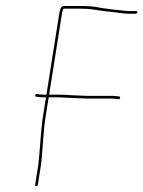

<svg xmlns="http://www.w3.org/2000/svg" viewBox="-20 -623 480 643"><path d="M270.4 -293H352.4C357.1 -293 365.3 -292.3 377.1 -291C379.7 -290.3 381.3 -291.5 382.1 -294.5C383 -297.5 382.1 -299.3 379.5 -300C367.7 -301.3 359.2 -302 353.8 -302H271.8L221.1 -304C205.4 -305.3 190.8 -306 177.5 -306H144.5L187.4 -577C189.2 -588.3 191.4 -594 194.1 -594H247.1C263.3 -594 277.7 -593.2 290.2 -591.5C297.7 -590.5 305.2 -589.3 312.6 -588C320.1 -586.7 327.4 -585.7 334.7 -585L356.3 -583C363.5 -581.7 370.5 -580.7 377.4 -580C384.3 -579.3 390.5 -578.7 396 -578C401.6 -577.3 407.1 -577 412.4 -577H434.4C437.7 -577 439.6 -578.5 440.1 -581.5C440.6 -584.5 439.1 -586 435.8 -586H413.8C408.5 -586 402.8 -586.4 396.7 -587.2C390.6 -587.9 377.9 -589.2 358.6 -591L337.1 -594C329.9 -594.7 319.1 -596.3 304.9 -599C290.6 -601.7 271.8 -603 248.5 -603H195.5C188.2 -603 183.5 -599 181.6 -591C180.2 -586.3 179.1 -581.7 178.4 -577L135.5 -306H127.5C122.1 -306 114.2 -306.7 103.8 -308C101.2 -308.7 99.4 -307.5 98.2 -304.5C97.1 -301.5 98.1 -299.7 101.4 -299C111.8 -297.7 120 -297 126 -297H134L123.7 -232C121.8 -220 120.4 -208.5 119.3 -197.5C118.2 -186.5 117.2 -175 116.3 -163C115.4 -151 114.5 -140.2 113.7 -130.5C112.8 -120.8 111.9 -110 111 -98C110.1 -86 109 -76 107.8 -68L97.8 -5C97.3 -1.7 98.5 0 101.5 0C104.5 0 106.3 -1.7 106.8 -5L116.8 -68C118 -76 119.1 -86.2 120.1 -98.5C121.1 -110.8 122 -121.8 122.8 -131.5C123.7 -141.2 124.8 -155.7 126.2 -175.2C127.7 -194.6 129.8 -213.6 132.7 -232L143 -297H176C183.4 -297 190.3 -296.7 196.9 -296Z"/></svg>

Font: Proton
Style: LitIt
Weight: 500
Version: Version 1.017